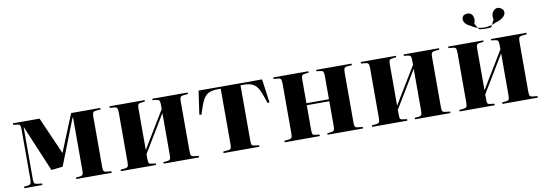

<svg xmlns="http://www.w3.org/2000/svg" viewBox="-57 -1130 4287 1510"><g transform="rotate(-10 2087.0 -375.0)"><path d="M38 0V-12L72 -16Q87 -18 92 -27.5Q97 -37 97 -62V-456Q97 -482 92 -491Q87 -500 72 -502L38 -506V-518H251L382 -220L397 -258L503 -518H736V-506L700 -503Q681 -501 675.5 -492.5Q670 -484 670 -460V-58Q670 -34 675.5 -25.5Q681 -17 700 -16L736 -12V0H453V-12L485 -15Q502 -17 507 -25.5Q512 -34 512 -58V-481H508L364 -114L273 -104L118 -472H116V-60Q116 -35 121.5 -26.5Q127 -18 143 -17L182 -12V0Z M809 0V-12L848 -16Q862 -18 867.5 -26.5Q873 -35 873 -62V-457Q873 -483 867.5 -492Q862 -501 848 -502L809 -506V-518H1090V-507L1053 -502Q1039 -500 1035 -491.5Q1031 -483 1031 -458V-130L1210 -425V-460Q1210 -484 1205 -492.5Q1200 -501 1184 -503L1151 -507V-518H1434V-506L1399 -503Q1380 -501 1374 -492.5Q1368 -484 1368 -460V-58Q1368 -34 1374 -25.5Q1380 -17 1399 -16L1434 -12V0H1151V-12L1184 -15Q1200 -17 1205 -25.5Q1210 -34 1210 -58V-393L1031 -97V-60Q1031 -35 1035 -26.5Q1039 -18 1053 -17L1090 -12V0Z M1629 0V-12L1671 -16Q1685 -17 1690 -26Q1695 -35 1695 -62V-502H1672Q1629 -502 1603 -490.5Q1577 -479 1560.5 -454Q1544 -429 1530 -387L1510 -327L1494 -331L1521 -518H2028L2054 -331L2039 -327L2018 -387Q2004 -429 1987.5 -454Q1971 -479 1944.5 -490.5Q1918 -502 1876 -502H1853V-60Q1853 -35 1857.5 -26.5Q1862 -18 1876 -17L1915 -12V0Z M2117 0V-12L2156 -16Q2170 -18 2175.5 -26.5Q2181 -35 2181 -62V-457Q2181 -483 2175.5 -492Q2170 -501 2156 -502L2117 -506V-518H2398V-507L2361 -502Q2347 -500 2343 -491.5Q2339 -483 2339 -458V-273H2519V-460Q2519 -484 2514 -492.5Q2509 -501 2492 -503L2460 -507V-518H2743V-506L2707 -503Q2688 -501 2682.5 -492.5Q2677 -484 2677 -460V-58Q2677 -34 2682.5 -25.5Q2688 -17 2707 -16L2743 -12V0H2460V-12L2492 -15Q2509 -17 2514 -25.5Q2519 -34 2519 -58V-257H2339V-60Q2339 -35 2343 -26.5Q2347 -18 2361 -17L2398 -12V0Z M2816 0V-12L2855 -16Q2869 -18 2874.5 -26.5Q2880 -35 2880 -62V-457Q2880 -483 2874.5 -492Q2869 -501 2855 -502L2816 -506V-518H3097V-507L3060 -502Q3046 -500 3042 -491.5Q3038 -483 3038 -458V-130L3217 -425V-460Q3217 -484 3212 -492.5Q3207 -501 3191 -503L3158 -507V-518H3441V-506L3406 -503Q3387 -501 3381 -492.5Q3375 -484 3375 -460V-58Q3375 -34 3381 -25.5Q3387 -17 3406 -16L3441 -12V0H3158V-12L3191 -15Q3207 -17 3212 -25.5Q3217 -34 3217 -58V-393L3038 -97V-60Q3038 -35 3042 -26.5Q3046 -18 3060 -17L3097 -12V0Z M3514 0V-12L3553 -16Q3567 -18 3572.5 -26.5Q3578 -35 3578 -62V-457Q3578 -483 3572.5 -492Q3567 -501 3553 -502L3514 -506V-518H3795V-507L3758 -502Q3744 -500 3740 -491.5Q3736 -483 3736 -458V-130L3915 -425V-460Q3915 -484 3910 -492.5Q3905 -501 3889 -503L3856 -507V-518H4139V-506L4104 -503Q4085 -501 4079 -492.5Q4073 -484 4073 -460V-58Q4073 -34 4079 -25.5Q4085 -17 4104 -16L4139 -12V0H3856V-12L3889 -15Q3905 -17 3910 -25.5Q3915 -34 3915 -58V-393L3736 -97V-60Q3736 -35 3740 -26.5Q3744 -18 3758 -17L3795 -12V0ZM3719 -647Q3681 -663 3668.5 -688Q3656 -713 3674 -737Q3692 -748 3710.5 -747.5Q3729 -747 3743 -732Q3765 -700 3748 -659Q3754 -648 3759.5 -639Q3765 -630 3770 -623Q3826 -608 3883 -626Q3887 -634 3892 -644.5Q3897 -655 3903 -667Q3890 -716 3926 -743Q3943 -754 3961.5 -748Q3980 -742 3992 -726Q4005 -697 3981 -673.5Q3957 -650 3914 -639Q3899 -631 3883 -626Q3880 -621 3877.5 -616Q3875 -611 3874 -608Q3851 -605 3825 -605.5Q3799 -606 3778 -610Q3775 -614 3770 -623Q3740 -631 3719 -647Z"/></g></svg>

Font: Literata 72pt
Style: Bold
Weight: 700
Designer: Latin by Veronika Burian and Jose Scaglione. Greek by Irene Vlachou. Cyrillic by Vera Evstafieva.
Foundry: TypeTogether
Version: Version 3.002